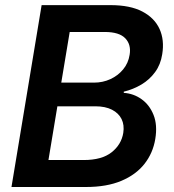

<svg xmlns="http://www.w3.org/2000/svg" viewBox="-20 -748 696 768"><path d="M25.9 0 146.5 -727.5H421.9Q500.5 -727.5 549.3 -701.9Q598.1 -676.3 618.2 -632.1Q638.2 -587.9 628.9 -531.2Q622.6 -489.7 600.3 -459.5Q578.1 -429.2 545.7 -409.9Q513.2 -390.6 475.1 -381.3V-376.5Q514.2 -374 546.1 -351.3Q578.1 -328.6 594.2 -288.3Q610.4 -248 601.1 -191.9Q591.8 -135.7 557.9 -92.5Q523.9 -49.3 465.6 -24.7Q407.2 0 323.7 0ZM173.8 -107.9H315.4Q387.2 -107.9 426.3 -138.7Q465.3 -169.4 473.1 -216.3Q478 -248 466.3 -271.7Q454.6 -295.4 428 -309.1Q401.4 -322.8 361.3 -322.8H209.5ZM225.1 -417.5H356.4Q391.1 -417.5 421.4 -431.4Q451.7 -445.3 472.4 -470.2Q493.2 -495.1 498.5 -528.8Q505.4 -569.3 481.2 -594.7Q457 -620.1 398.9 -620.1H258.8Z"/></svg>

Font: Inter 17pt SemiBold
Style: Italic
Weight: 600
Italic angle: -9.3988°
Version: Version 4.001;git-66647c0bb